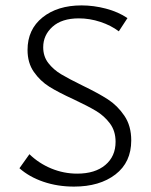

<svg xmlns="http://www.w3.org/2000/svg" viewBox="-20 -684 560 711"><path d="M253 -316Q196 -342 162.5 -363Q129 -384 105.5 -417.5Q82 -451 82 -499Q82 -575 137.5 -619.5Q193 -664 282 -664Q327 -664 372.5 -652Q418 -640 452 -617L420 -568Q391 -590 351.5 -603Q312 -616 272 -616Q209 -616 174.5 -585Q140 -554 140 -509Q140 -475 159 -450.5Q178 -426 206.5 -409Q235 -392 284 -368Q344 -339 379.5 -316Q415 -293 440.5 -255.5Q466 -218 466 -164Q466 -83 407.5 -38Q349 7 254 7Q193 7 140.5 -11Q88 -29 52 -61L89 -113Q124 -79 170 -60Q216 -41 266 -41Q332 -41 370 -73Q408 -105 408 -159Q408 -199 387 -227Q366 -255 336 -273Q306 -291 253 -316Z"/></svg>

Font: Ysabeau Infant Semilight
Style: Regular
Weight: 300
Designer: Christian Thalmann (Catharsis Fonts)
Version: Version 0.003